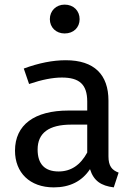

<svg xmlns="http://www.w3.org/2000/svg" viewBox="-20 -800 584 832"><path d="M260 -780C223 -780 196 -753 196 -717C196 -681 223 -655 260 -655C299 -655 325 -681 325 -717C325 -753 299 -780 260 -780ZM450 -364C450 -476 389 -539 265 -539C209 -539 148 -527 83 -503L106 -436C162 -455 209 -464 248 -464C323 -464 358 -435 358 -360V-321H277C129 -321 45 -259 45 -147C45 -52 109 12 213 12C282 12 335 -14 370 -67C386 -16 418 5 473 12L494 -52C465 -63 450 -80 450 -123ZM234 -57C174 -57 143 -89 143 -152C143 -224 192 -260 289 -260H358V-139C328 -84 287 -57 234 -57Z"/></svg>

Font: Fira Sans
Style: Regular
Weight: 400
Designer: Carrois Corporate & Edenspiekermann AG
Foundry: Carrois Corporate GbR & Edenspiekermann AG
Version: Version 4.203